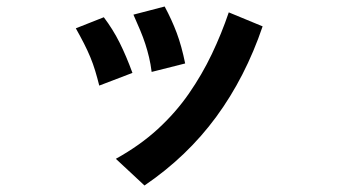

<svg xmlns="http://www.w3.org/2000/svg" viewBox="-20 -505 1040 590"><path d="M285 -242Q279 -266 272.5 -287.5Q266 -309 257.5 -329.5Q249 -350 238 -371.5Q227 -393 213 -418L299 -452Q327 -415 347.5 -374Q368 -333 387 -281ZM787 -424Q734 -268 644.5 -146Q555 -24 424 65L336 -17Q410 -58 465 -108.5Q520 -159 560.5 -217.5Q601 -276 631 -339Q661 -402 683 -467ZM446 -284Q443 -308 438 -329Q433 -350 426.5 -370Q420 -390 411 -411.5Q402 -433 390 -460L486 -485Q508 -444 523 -404Q538 -364 549 -310Z"/></svg>

Font: NanumGothicCoding
Style: Bold
Weight: 700
Monospace: yes
Designer: Kwon Bruce; Nicolas Noh; Sung-woo Choi; Go-un Cha; Soo-hyun Park;
Foundry: NHN Corporation
Version: Version 2.000;PS 1;hotconv 1.0.49;makeotf.lib2.0.14853